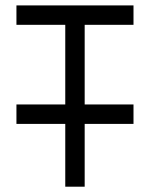

<svg xmlns="http://www.w3.org/2000/svg" viewBox="-20 -704 565 724"><path d="M483.4 -683.6V-610.4H299.3V-310.1H483.4V-236.8H299.3V0H226.1V-236.8H42V-310.1H226.1V-610.4H42V-683.6Z"/></svg>

Font: Anka/Coder Condensed
Style: Regular
Weight: 400
Width: 4
Monospace: yes
Version: Version 1.100